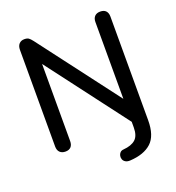

<svg xmlns="http://www.w3.org/2000/svg" viewBox="-157 -837 1058 1153"><g transform="rotate(-20 371.5 -261.0)"><path d="M477 190Q459 191 447.5 184Q436 177 432 166Q428 155 430 143.5Q432 132 440 123.5Q448 115 462 114Q513 110 539 87Q565 64 565 11V-43L584 0L155 -566H178V-43Q178 -19 166 -6Q154 7 131 7Q108 7 95 -6Q82 -19 82 -43V-660Q82 -685 94.5 -698.5Q107 -712 128 -712Q146 -712 155.5 -705.5Q165 -699 178 -682L590 -139H565V-663Q565 -686 577.5 -699Q590 -712 613 -712Q637 -712 649 -699Q661 -686 661 -663V0Q661 98 614 141.5Q567 185 477 190Z"/></g></svg>

Font: Nunito ExtraLight SemiBold
Style: Regular
Weight: 600
Version: Version 3.602